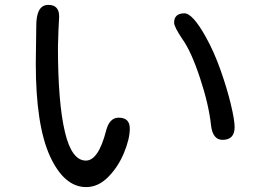

<svg xmlns="http://www.w3.org/2000/svg" viewBox="-20 -720 1040 778"><path d="M182.6 -86.9Q125 -212.9 125 -462.9L127 -612.3Q126 -700.2 175.8 -700.2Q219.7 -700.2 219.7 -653.3L216.8 -595.7L214.8 -530.3Q214.8 -302.7 243.2 -184.6Q270.5 -69.3 328.1 -69.3Q378.9 -69.3 410.2 -191.4Q423.8 -243.2 460.9 -243.2Q505.9 -243.2 505.9 -199.2Q505.9 -157.2 482.4 -100.6Q459 -43.9 418.5 -2.9Q377.9 38.1 329.1 38.1Q240.2 38.1 182.6 -86.9ZM727.5 -666Q760.7 -666 814.5 -569.3Q847.7 -509.8 874 -435.1Q900.4 -360.4 915.5 -296.9Q930.7 -233.4 930.7 -205.1Q930.7 -153.3 881.8 -153.3Q841.8 -153.3 835 -212.9Q826.2 -295.9 790.5 -403.8Q754.9 -511.7 719.7 -560.5Q685.5 -611.3 685.5 -627.9Q685.5 -666 727.5 -666Z"/></svg>

Font: jf-openhuninn-2.0
Style: Regular
Weight: 400
Designer: [Kosugi Maru]
Designed by MOTOYA      

[Varela Round]
Joe Prince (Latin component); Avraham Cornfeld (Hebrew component)
Foundry: justfont CO.,LTD.
Version: 2.0